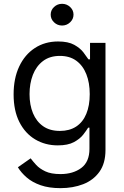

<svg xmlns="http://www.w3.org/2000/svg" viewBox="-20 -770 649 1006"><path d="M296.9 215.8Q236.3 215.8 192.6 200.4Q148.9 185.1 119.9 159.9Q90.8 134.8 73.7 106.4L140.6 59.6Q151.9 74.7 169.4 94Q187 113.3 217.3 127.7Q247.6 142.1 296.9 142.1Q362.8 142.1 405.8 110.1Q448.7 78.1 448.7 9.8V-101.1H441.9Q432.6 -85.9 415.8 -64.2Q398.9 -42.5 367.4 -25.4Q335.9 -8.3 282.7 -8.3Q216.8 -8.3 164.3 -39.6Q111.8 -70.8 81.5 -130.6Q51.3 -190.4 51.3 -275.4Q51.3 -359.4 80.6 -421.6Q109.9 -483.9 162.6 -518.3Q215.3 -552.7 284.2 -552.7Q337.4 -552.7 368.9 -535.2Q400.4 -517.6 417.2 -495.4Q434.1 -473.1 443.4 -459H451.7V-545.4H532.7V15.6Q532.7 85.9 501 130.1Q469.2 174.3 415.8 195.1Q362.3 215.8 296.9 215.8ZM293.9 -84Q344.2 -84 379.2 -106.9Q414.1 -129.9 432.1 -173.3Q450.2 -216.8 450.2 -276.9Q450.2 -335.9 432.4 -381.1Q414.6 -426.3 379.9 -451.7Q345.2 -477.1 293.9 -477.1Q240.7 -477.1 205.3 -450.2Q169.9 -423.3 152.3 -377.9Q134.8 -332.5 134.8 -276.9Q134.8 -220.2 152.8 -176.8Q170.9 -133.3 206.1 -108.6Q241.2 -84 293.9 -84ZM305.2 -636.2Q280.8 -636.2 263.2 -653.1Q245.6 -669.9 245.6 -693.4Q245.6 -716.8 263.2 -733.4Q280.8 -750 305.2 -750Q329.6 -750 347.4 -733.4Q365.2 -716.8 365.2 -693.4Q365.2 -669.9 347.4 -653.1Q329.6 -636.2 305.2 -636.2Z"/></svg>

Font: Sahel VF Regular
Style: Regular
Weight: 400
Foundry: Saber Rastikerdar (saber.rastikerdar@gmail.com)
Version: Version 3.4.0